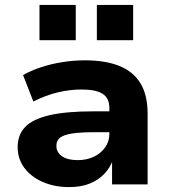

<svg xmlns="http://www.w3.org/2000/svg" viewBox="-20 -752 694 783"><path d="M262 11Q201 11 153 -10.5Q105 -32 78.5 -68.5Q52 -105 52 -152Q52 -202 82.5 -234Q113 -266 181 -282Q249 -298 363 -298H445V-213H368Q324 -213 293.5 -210Q263 -207 244.5 -200.5Q226 -194 218 -183.5Q210 -173 210 -157Q210 -131 232.5 -115Q255 -99 297 -99Q333 -99 362 -112.5Q391 -126 408.5 -150.5Q426 -175 426 -206V-311Q426 -352 398.5 -369.5Q371 -387 312 -387Q264 -387 214.5 -375Q165 -363 116 -338L74 -446Q108 -465 149.5 -478.5Q191 -492 236.5 -499Q282 -506 326 -506Q410 -506 467 -483Q524 -460 553 -412Q582 -364 582 -288V0H437V-102H441Q429 -67 404.5 -42Q380 -17 345 -3Q310 11 262 11ZM375 -588V-732H523V-588ZM141 -588V-732H289V-588Z"/></svg>

Font: Nunito Sans 10pt SemiExpanded ExtraBold
Style: Regular
Weight: 800
Width: 6
Designer: Vernon Adams
Foundry: Vernon Adams
Version: Version 3.101;gftools[0.9.27]